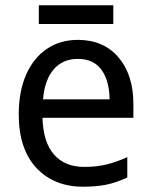

<svg xmlns="http://www.w3.org/2000/svg" viewBox="-20 -697 572 727"><path d="M485 -304V-251H141Q143 -160 184 -112.5Q225 -65 299 -65Q345 -65 382.5 -74Q420 -83 462 -102V-25Q422 -6 384 2Q346 10 295 10Q184 10 117.5 -61.5Q51 -133 51 -264Q51 -351 79 -414.5Q107 -478 157.5 -512Q208 -546 275 -546Q372 -546 428.5 -480Q485 -414 485 -304ZM143 -321H395Q394 -392 364 -433Q334 -474 275 -474Q217 -474 183 -434Q149 -394 143 -321ZM409 -606H127V-677H409Z"/></svg>

Font: Noto Sans Display
Style: Regular
Weight: 400
Designer: Monotype Design team
Foundry: Monotype Imaging Inc.
Version: Version 1.000